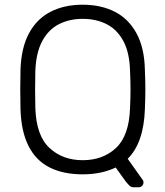

<svg xmlns="http://www.w3.org/2000/svg" viewBox="-20 -730 702 815"><path d="M547 65Q536 65 528 56.5Q520 48 515 42L471 -19Q411 10 331 10Q248 10 190 -19.5Q132 -49 101 -110.5Q70 -172 67 -266Q66 -311 66 -350Q66 -389 67 -434Q70 -527 103 -588.5Q136 -650 194.5 -680Q253 -710 331 -710Q409 -710 467.5 -680Q526 -650 559.5 -588.5Q593 -527 595 -434Q597 -389 597 -350Q597 -311 595 -266Q590 -123 522 -56L586 34Q587 35 588 37.5Q589 40 589 45Q589 53 583 59Q577 65 569 65ZM331 -50Q417 -50 472.5 -102Q528 -154 532 -271Q534 -316 534 -350Q534 -384 532 -429Q530 -507 503.5 -556Q477 -605 432.5 -627.5Q388 -650 331 -650Q275 -650 230.5 -627.5Q186 -605 159.5 -556Q133 -507 130 -429Q129 -384 129 -350Q129 -316 130 -271Q134 -154 190 -102Q246 -50 331 -50Z"/></svg>

Font: Rubik Light Light
Style: Regular
Weight: 300
Version: Version 2.101